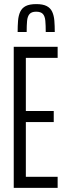

<svg xmlns="http://www.w3.org/2000/svg" viewBox="-20 -916 323 936"><path d="M47 0V-688H261V-634H106V-375H242V-321H106V-54H261V0ZM157 -896Q189 -896 207.5 -886.5Q226 -877 234.5 -858.5Q243 -840 245 -815Q247 -790 247 -760H203Q203 -792 201 -814.5Q199 -837 189 -848Q179 -859 156 -859Q134 -859 124 -847.5Q114 -836 112 -814Q110 -792 110 -760H66Q66 -790 68 -815Q70 -840 78.5 -858.5Q87 -877 105.5 -886.5Q124 -896 157 -896Z"/></svg>

Font: Saira UltraCondensed
Style: Regular
Weight: 400
Width: 1
Designer: Hector Gatti with collaboration of the Omnibus-Type team
Foundry: Omnibus-Type
Version: Version 1.101